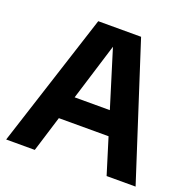

<svg xmlns="http://www.w3.org/2000/svg" viewBox="-130 -868 988 996"><g transform="rotate(20 364.0 -370.0)"><path d="M7 0 246 -740H482.5L721.5 0H561.5L354.5 -669H371.5L165 0ZM173 -197.5 208 -327H520L554.5 -197.5Z"/></g></svg>

Font: Encode Sans SC Condensed Thin
Style: Bold
Weight: 700
Version: Version 3.002